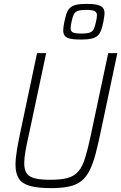

<svg xmlns="http://www.w3.org/2000/svg" viewBox="-20 -962 625 990"><path d="M244 8Q176 8 135.5 -3Q95 -14 77.5 -40.5Q60 -67 60 -112Q60 -145 67.5 -190Q75 -235 88 -295L171 -688H218L128 -264Q117 -216 111 -181Q105 -146 105 -120Q105 -87 117.5 -68.5Q130 -50 159.5 -42.5Q189 -35 240 -35Q297 -35 331 -45Q365 -55 385.5 -80Q406 -105 419.5 -149.5Q433 -194 448 -264L538 -688H585L502 -295Q487 -223 473.5 -171Q460 -119 442.5 -84Q425 -49 400 -29Q375 -9 337 -0.5Q299 8 244 8ZM399 -758Q362 -758 342 -762.5Q322 -767 314 -777.5Q306 -788 306 -805Q306 -814 307.5 -825Q309 -836 312 -850Q317 -875 323 -892.5Q329 -910 340.5 -921Q352 -932 372 -937Q392 -942 425 -942Q462 -942 482 -937Q502 -932 510.5 -921.5Q519 -911 519 -895Q519 -885 517 -874.5Q515 -864 513 -850Q508 -824 501.5 -806.5Q495 -789 484 -778.5Q473 -768 452.5 -763Q432 -758 399 -758ZM399 -789Q430 -789 444 -794.5Q458 -800 464 -813Q470 -826 475 -850Q477 -860 478.5 -868Q480 -876 480 -883Q480 -898 468.5 -904.5Q457 -911 425 -911Q395 -911 380.5 -905.5Q366 -900 360 -887Q354 -874 349 -850Q347 -840 345.5 -831.5Q344 -823 344 -816Q344 -801 355.5 -795Q367 -789 399 -789Z"/></svg>

Font: Saira SemiCondensed ExtraLight
Style: Italic
Weight: 250
Width: 4
Italic angle: -12°
Designer: Hector Gatti with collaboration of the Omnibus-Type team
Foundry: Omnibus-Type
Version: Version 1.101